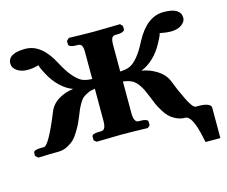

<svg xmlns="http://www.w3.org/2000/svg" viewBox="-83 -549 917 777"><g transform="rotate(-15 375.0 -160.5)"><path d="M633.8 0Q614.3 0 596.9 -8.5Q579.6 -17.1 568.8 -27.6Q558.1 -38.1 547.1 -56.4Q536.1 -74.7 531.5 -85.4Q526.9 -96.2 520 -113.8Q509.8 -138.7 504.4 -150.1Q499 -161.6 488.3 -176.3Q477.5 -190.9 463.1 -197.8Q448.7 -204.6 428.2 -207V-75.2Q428.2 -35.2 448.2 -35.2H457Q469.7 -35.2 478.3 -32Q486.8 -28.8 486.8 -22.9V-7.8L477.1 1Q406.2 -1 367.2 -1L262.2 1L252 -7.8V-22.9Q252 -35.2 282.2 -35.2H290Q301.8 -35.2 306.4 -44.9Q311 -54.7 311 -75.2V-208Q293.9 -206.1 280.8 -200Q267.6 -193.8 259.5 -187.3Q251.5 -180.7 243.4 -166.7Q235.4 -152.8 231.2 -143.3Q227.1 -133.8 219.2 -113.8Q211.9 -96.2 207 -86.2Q202.1 -76.2 190.9 -57.6Q179.7 -39.1 168.7 -28.6Q157.7 -18.1 140.6 -9.3Q123.5 -0.5 104 0Q65.9 0 18.1 2L6.8 -7.8V-21Q6.8 -33.2 41 -33.2H50.8Q70.8 -33.2 123 -161.1Q134.3 -190.9 162.8 -208.5Q191.4 -226.1 226.1 -230Q197.8 -240.2 173.6 -263.7Q149.4 -287.1 132.8 -318.8Q113.8 -354 116.2 -358.9Q114.7 -358.4 111.1 -357.9Q107.4 -357.4 106 -356.9Q91.3 -352.1 67.9 -352.1Q41.5 -352.1 24.2 -364.5Q6.8 -377 6.8 -394Q6.8 -437 80.1 -437Q147.9 -437 194.8 -347.2Q216.3 -306.2 235.4 -285.2Q254.4 -263.2 271 -256.3Q287.6 -249.5 311 -249V-359.9Q311 -379.9 306.4 -388.4Q301.8 -397 290 -397H282.2Q268.6 -397 260.3 -400.6Q252 -404.3 252 -410.2V-423.8L262.2 -434.1Q332 -432.1 367.2 -432.1L477.1 -434.1L486.8 -423.8V-410.2Q486.8 -404.3 478 -400.6Q469.2 -397 457 -397H448.2Q437 -397 432.6 -388.4Q428.2 -379.9 428.2 -359.9V-249Q451.7 -249.5 468 -256.3Q484.4 -263.2 502.9 -284.9Q521.5 -306.6 542 -347.2Q589.4 -436 659.2 -436Q731 -436 731 -393.1Q731 -376.5 713.6 -364.3Q696.3 -352.1 668.9 -352.1Q651.4 -352.1 631.8 -356Q624 -357.9 622.1 -357.9Q624.5 -354.5 605 -318.8Q588.4 -287.1 564.2 -263.9Q540 -240.7 512.2 -230Q545.4 -224.6 574.7 -206.3Q604 -188 616.2 -160.2Q632.3 -117.7 653.3 -75Q674.3 -32.2 687 -32.2H704.1Q721.2 -32.2 735.6 -26.9Q750 -21.5 750 -11.2V116.2H688L684.1 99.1Q664.1 0 633.8 0Z"/></g></svg>

Font: Linux Libertine G
Style: Semibold
Weight: 600
Designer: Philipp H. Poll
Foundry: Philipp H. Poll
Version: Version 5.1.1